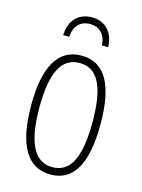

<svg xmlns="http://www.w3.org/2000/svg" viewBox="-111 -781 635 857"><g transform="rotate(15 206.0 -353.0)"><path d="M206 -716C148 -716 104 -678 102 -606H130C133 -655 160 -685 206 -685C252 -685 279 -653 281 -606H310C308 -674 268 -716 206 -716ZM366 -265C366 -437 319 -539 206 -539C97 -539 45 -444 45 -267C45 -84 100 10 207 10C314 10 366 -82 366 -265ZM83 -267C83 -421 119 -505 206 -505C296 -505 329 -416 329 -266C329 -101 291 -24 207 -24C122 -24 83 -108 83 -267Z"/></g></svg>

Font: Noto Sans ExtraCondensed ExtraLight
Style: Regular
Weight: 200
Width: 2
Designer: Monotype Design Team
Foundry: Monotype Imaging Inc.
Version: Version 2.013